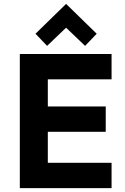

<svg xmlns="http://www.w3.org/2000/svg" viewBox="-20 -968 644 988"><path d="M82 0V-690H554.1V-559.9H226.1V-420H524.1V-289.9H226.1V-130.1H554.1V0ZM162.6 -794.3 320.1 -948 477.6 -794.3 417.8 -732 320.1 -825.5 222.4 -732Z"/></svg>

Font: Oxanium ExtraLight
Style: Regular
Weight: 200
Designer: Severin Meyer
Version: Version 2.000